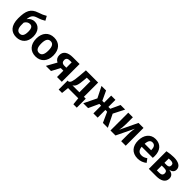

<svg xmlns="http://www.w3.org/2000/svg" viewBox="367 -2503 4363 4363"><g transform="rotate(45 2548.5 -321.5)"><path d="M373 -534C294 -534 237 -498 198 -440C211 -568 252 -606 343 -636C428 -662 477 -686 526 -717L470 -818C408 -781 369 -764 282 -735C99 -676 49 -559 49 -320C49 -84 160 17 320 17C481 17 588 -90 588 -269C588 -437 495 -534 373 -534ZM319 -97C252 -97 208 -151 208 -267V-339C238 -394 285 -419 332 -419C392 -419 428 -383 428 -264C428 -133 380 -97 319 -97Z M940 -590C768 -590 665 -469 665 -286C665 -96 769 17 939 17C1111 17 1214 -105 1214 -286C1214 -476 1111 -590 940 -590ZM940 -475C1015 -475 1054 -418 1054 -286C1054 -156 1015 -97 939 -97C864 -97 825 -154 825 -286C825 -417 864 -475 940 -475Z M1559 -572C1393 -572 1301 -510 1301 -389C1301 -319 1334 -269 1393 -240L1259 0H1424L1533 -204H1617V0H1771V-572ZM1555 -299C1488 -299 1459 -332 1459 -388C1459 -442 1491 -471 1558 -471H1617V-299Z M2367 -114V-572H1974L1958 -374C1942 -171 1917 -139 1882 -114H1845V175H1954L1972 0H2300L2318 175H2427V-114ZM2222 -114H1999C2062 -152 2086 -210 2100 -389L2106 -468H2222Z M3235 -572H3088L2983 -345H2923V-572H2786V-345H2728L2622 -572H2475L2609 -306L2460 0H2616L2730 -248H2786V0H2923V-248H2980L3092 0H3250L3100 -306Z M3825 -572H3664L3463 -151C3473 -187 3483 -269 3483 -353V-572H3335V0H3496L3699 -421C3690 -386 3679 -308 3679 -217V0H3825Z M4458 -299C4458 -482 4362 -590 4200 -590C4033 -590 3940 -456 3940 -283C3940 -104 4036 17 4220 17C4309 17 4381 -15 4437 -60L4373 -147C4323 -112 4282 -97 4234 -97C4160 -97 4109 -130 4098 -240H4455C4456 -256 4458 -280 4458 -299ZM4306 -336H4098C4106 -445 4143 -485 4204 -485C4277 -485 4306 -429 4306 -342Z M4909 -313C4989 -327 5029 -370 5029 -434C5029 -538 4933 -590 4786 -590C4715 -590 4645 -581 4568 -566V0H4803C4950 0 5056 -52 5056 -175C5056 -254 5009 -302 4909 -313ZM4783 -488C4845 -488 4876 -467 4876 -418C4876 -367 4844 -347 4794 -347H4722V-485C4744 -487 4762 -488 4783 -488ZM4798 -104H4722V-260H4800C4870 -260 4897 -235 4897 -186C4897 -124 4857 -104 4798 -104Z"/></g></svg>

Font: Glow Sans SC Normal
Style: Bold
Weight: 700
Designer: Ryoko NISHIZUKA (kana, bopomofo & ideographs); Paul D. Hunt (Latin, Greek & Cyrillic); Sandoll Communications, Soo-young
Version: Version 0.93